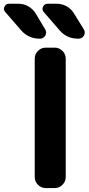

<svg xmlns="http://www.w3.org/2000/svg" viewBox="-80 -1004 463 1004"><path d="M159.2 -20.5Q135.7 -20.5 118.7 -37.6Q101.6 -54.7 101.6 -78.1V-697.3Q101.6 -720.7 118.7 -737.8Q135.7 -754.9 159.2 -754.9H206.1Q229.5 -754.9 246.6 -737.8Q263.7 -720.7 263.7 -697.3V-78.1Q263.7 -54.7 246.6 -37.6Q229.5 -20.5 206.1 -20.5ZM217.8 -984.4Q244.1 -984.4 268.1 -971.2Q292 -958 305.7 -935.5L358.4 -850.6Q363.3 -842.8 363.3 -834Q363.3 -826.2 359.4 -818.4Q349.6 -801.8 331.1 -801.8H327.1Q269.5 -801.8 231.4 -845.7L149.4 -940.4Q137.7 -953.1 145 -968.8Q152.3 -984.4 168.9 -984.4ZM17.6 -984.4Q43.9 -984.4 67.4 -971.2Q90.8 -958 105.5 -935.5L156.2 -850.6Q161.1 -842.8 161.1 -834Q161.1 -826.2 157.2 -818.4Q147.5 -801.8 128.9 -801.8H127Q69.3 -801.8 31.2 -844.7L-52.7 -941.4Q-59.6 -949.2 -59.6 -958Q-59.6 -962.9 -56.6 -968.8Q-49.8 -984.4 -33.2 -984.4Z"/></svg>

Font: Gen Jyuu Gothic P Bold
Style: Bold
Weight: 700
Designer: [Source Han Sans]
Ryoko NISHIZUKA  (kana & ideographs); Paul D. Hunt (Latin, Greek & Cyrillic); Wenlong ZHANG  (bopomofo
Version: Version 1.002.20150607